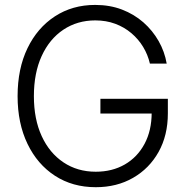

<svg xmlns="http://www.w3.org/2000/svg" viewBox="-20 -758 766 788"><path d="M373 10.3Q277.8 10.3 205.6 -36.6Q133.3 -83.5 92.8 -167.7Q52.2 -252 52.2 -363.3Q52.2 -476.1 92.8 -560.1Q133.3 -644 205.3 -690.9Q277.3 -737.8 370.6 -737.8Q430.7 -737.8 480.5 -718.8Q530.3 -699.7 568.4 -666.3Q606.4 -632.8 631.1 -589.4Q655.8 -545.9 664.1 -497.1H595.2Q586.9 -533.2 567.6 -565.2Q548.3 -597.2 519.3 -621.8Q490.2 -646.5 452.9 -660.4Q415.5 -674.3 371.1 -674.3Q297.4 -674.3 240.2 -636.2Q183.1 -598.1 151.1 -528.3Q119.1 -458.5 119.1 -363.3Q119.1 -269 151.1 -199.5Q183.1 -129.9 240.5 -91.6Q297.9 -53.2 373 -53.2Q440.4 -53.2 492.2 -83Q543.9 -112.8 573.2 -167.5Q602.5 -222.2 602.5 -295.9L624.5 -292H392.1V-352.5H668.9V-292.5Q668.9 -202.6 630.9 -134.5Q592.8 -66.4 526.1 -28.1Q459.5 10.3 373 10.3Z"/></svg>

Font: Inter 24pt Light
Style: Regular
Weight: 300
Designer: Rasmus Andersson
Foundry: rsms
Version: Version 4.001;git-66647c0bb